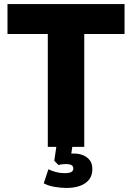

<svg xmlns="http://www.w3.org/2000/svg" viewBox="-20 -725 652 948"><path d="M216 0V-557H17V-705H595V-557H396V0ZM308 203Q280 203 248.5 197.5Q217 192 196 180L219 111Q236 119 256.5 124.5Q277 130 299 130Q321 130 331.5 124.5Q342 119 342 107Q342 95 332.5 90Q323 85 306 85Q299 85 288.5 86Q278 87 269 90L248 69L261 -20H340L328 60L291 42Q301 37 315 35Q329 33 344 33Q370 33 390.5 41.5Q411 50 423.5 66.5Q436 83 436 110Q436 141 420 161.5Q404 182 375.5 192.5Q347 203 308 203Z"/></svg>

Font: Nunito Sans 10pt SemiCondensed Black
Style: Regular
Weight: 900
Width: 4
Designer: Vernon Adams
Foundry: Vernon Adams
Version: Version 3.101;gftools[0.9.27]